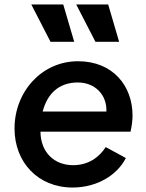

<svg xmlns="http://www.w3.org/2000/svg" viewBox="-20 -827 655 859"><path d="M305 12C414 12 505 -44 543 -120L453 -169C423 -122 374 -88 307 -88C224 -88 162 -144 161 -238H564C569 -260 573 -287 573 -310C573 -442 486 -553 329 -553C167 -553 45 -417 45 -252C45 -102 149 12 305 12ZM120 -807 206 -640H312L263 -807ZM171 -328C191 -406 242 -458 328 -458C405 -458 459 -403 456 -328ZM321 -807 407 -640H513L464 -807Z"/></svg>

Font: Mluvka SemiBold
Style: Italic
Weight: 600
Italic angle: -8°
Designer: Modified by Jiří Krblich, Original typeface by Gumpita Rahayu
Foundry: Gumpita Rahayu & Jiří Krblich
Version: Version 2.000;Glyphs 3.1.1 (3134)